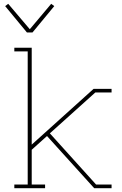

<svg xmlns="http://www.w3.org/2000/svg" viewBox="-20 -985 640 1005"><path d="M121 -815 7 -953 23 -965 136 -832 248 -965 264 -953 150 -815ZM55 0V-19H125V-716H55V-735H146V-228L470 -520H564V-501H479L241 -287L483 -19H564V0H473L226 -273L146 -201V-19H216V0Z"/></svg>

Font: Iosevka Etoile Thin
Style: Regular
Weight: 100
Designer: Belleve Invis
Foundry: Belleve Invis
Version: Version 22.1.2; ttfautohint (v1.8.4)